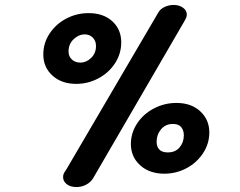

<svg xmlns="http://www.w3.org/2000/svg" viewBox="-20 -753 972 776"><path d="M235 -37Q235 -46 238 -52Q241 -58 248 -68L619 -701Q627 -716 644.5 -724.5Q662 -733 682 -733Q704 -733 719.5 -722Q735 -711 735 -694Q735 -687 732 -680.5Q729 -674 726 -668.5Q723 -663 721 -660L356 -32Q346 -16 328 -6.5Q310 3 289 3Q265 3 250 -8.5Q235 -20 235 -37ZM155 -533Q155 -579 180.5 -617.5Q206 -656 248 -678Q290 -700 338 -700Q398 -700 434 -667Q470 -634 470 -582Q470 -536 445 -497.5Q420 -459 378 -436.5Q336 -414 288 -414Q229 -414 192 -447.5Q155 -481 155 -533ZM368 -567Q368 -588 355 -601Q342 -614 323 -614Q298 -614 277.5 -594.5Q257 -575 257 -545Q257 -525 270.5 -512.5Q284 -500 305 -500Q329 -500 348.5 -519Q368 -538 368 -567ZM509 -171Q509 -216 534.5 -254.5Q560 -293 602.5 -315Q645 -337 693 -337Q753 -337 789.5 -303Q826 -269 826 -218Q826 -172 800.5 -133.5Q775 -95 733.5 -73Q692 -51 644 -51Q584 -51 546.5 -85Q509 -119 509 -171ZM723 -206Q723 -226 712.5 -239Q702 -252 679 -252Q649 -252 631 -230.5Q613 -209 613 -180Q613 -160 624 -148.5Q635 -137 658 -137Q689 -137 706 -157.5Q723 -178 723 -206Z"/></svg>

Font: Mali SemiBold
Style: Italic
Weight: 600
Italic angle: -10°
Version: Version 1.000; ttfautohint (v1.6)